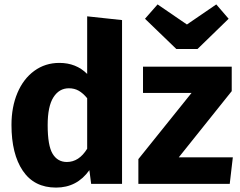

<svg xmlns="http://www.w3.org/2000/svg" viewBox="-20 -833 1088 870"><path d="M533 -742V0H393L385 -62Q329 17 234 17Q135 17 83.5 -59Q32 -135 32 -267Q32 -348 59 -412Q86 -476 135.5 -512Q185 -548 249 -548Q325 -548 375 -498V-759ZM375 -159V-388Q356 -411 336.5 -422Q317 -433 292 -433Q248 -433 222 -392Q196 -351 196 -266Q196 -173 218.5 -136Q241 -99 283 -99Q338 -99 375 -159ZM1030 -420 790 -120H1035L1021 0H607V-112L848 -412H628V-531H1030ZM1016 -748 875 -611H779L637 -748L694 -813L827 -722L960 -813Z"/></svg>

Font: Fira Sans BGR
Style: Bold
Weight: 700
Designer: bBox Type GmbH & Carrois Corporate GbR & Edenspiekermann AG
Foundry: bBox Type GmbH & Carrois Corporate GbR & Edenspiekermann AG
Version: Version 4.301